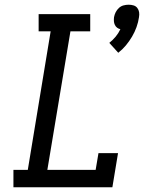

<svg xmlns="http://www.w3.org/2000/svg" viewBox="-20 -795 640 815"><path d="M482 -571 444 -613Q459 -625 471 -639.5Q483 -654 491 -671Q483 -673 477 -677.5Q471 -682 467.5 -689.5Q464 -697 463.5 -705Q463 -713 464 -722Q466 -733 471 -743Q476 -753 484.5 -761Q493 -769 504 -772Q515 -775 526 -775Q537 -775 547 -772Q557 -769 563 -761Q569 -753 570.5 -743Q572 -733 570 -722Q567 -701 559.5 -680Q552 -659 540.5 -639.5Q529 -620 514.5 -602.5Q500 -585 482 -571ZM37 0V-74H98L195 -662H144V-735H363V-662H279L181 -74H386L398 -145H481L457 0Z"/></svg>

Font: Iosevka Curly Slab Extended
Style: Italic
Weight: 400
Width: 7
Italic angle: -9°
Monospace: yes
Designer: Belleve Invis
Foundry: Belleve Invis
Version: Version 11.1.0; ttfautohint (v1.8.3)